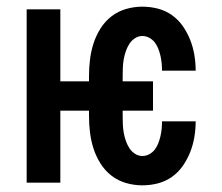

<svg xmlns="http://www.w3.org/2000/svg" viewBox="-20 -548 665 576"><path d="M407 8Q382 8 358 1Q334 -6 314.5 -21Q295 -36 281.5 -57.5Q268 -79 260.5 -102.5Q253 -126 250 -150.5Q247 -175 247 -200V-216H161V0H60V-520H161V-304H247V-320Q247 -345 250 -369.5Q253 -394 260.5 -417.5Q268 -441 281.5 -462.5Q295 -484 314.5 -499Q334 -514 358 -521Q382 -528 407 -528Q431 -528 454 -522Q477 -516 496 -502.5Q515 -489 528.5 -469.5Q542 -450 550.5 -428.5Q559 -407 563 -383.5Q567 -360 567 -337Q567 -337 567 -336.5Q567 -336 567 -336H466Q466 -336 466 -336Q466 -336 466 -336Q466 -347 465 -358Q464 -369 461.5 -380Q459 -391 455 -401.5Q451 -412 444.5 -420.5Q438 -429 428 -434.5Q418 -440 407 -440Q395 -440 384.5 -433Q374 -426 367.5 -415.5Q361 -405 357 -393Q353 -381 351 -369Q349 -357 348.5 -344.5Q348 -332 348 -320V-304H439V-216H348V-200Q348 -188 348.5 -175.5Q349 -163 351 -151Q353 -139 357 -127Q361 -115 367.5 -104.5Q374 -94 384.5 -87Q395 -80 407 -80Q418 -80 428 -85.5Q438 -91 444.5 -99.5Q451 -108 455 -118.5Q459 -129 461.5 -140Q464 -151 465 -162Q466 -173 466 -184Q466 -184 466 -184Q466 -184 466 -184H567Q567 -184 567 -183.5Q567 -183 567 -183Q567 -160 563 -136.5Q559 -113 550.5 -91.5Q542 -70 528.5 -50.5Q515 -31 496 -17.5Q477 -4 454 2Q431 8 407 8Z"/></svg>

Font: Zed Sans Semibold
Style: Regular
Weight: 600
Designer: Belleve Invis
Foundry: Belleve Invis
Version: Version 1.0.0; ttfautohint (v1.8.4)